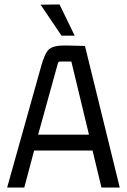

<svg xmlns="http://www.w3.org/2000/svg" viewBox="-20 -841 568 861"><path d="M162 -820 247 -821 315 -681H256ZM517 0H435L395 -166H133L89 0H12L164 -542Q180 -602 200 -620Q220 -638 275 -637L361 -635ZM239 -555 151 -237H379L300 -565H249Q241 -565 239 -555Z"/></svg>

Font: Gemunu Libre
Style: Regular
Weight: 400
Designer: Puspanada Ekanayake, Sola Matas, Pathum Egodawatta, Kosala Senevirathne
Foundry: mooniak
Version: Version 1.100